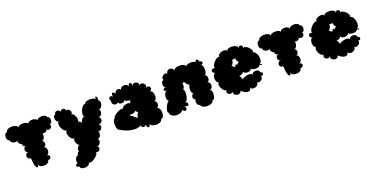

<svg xmlns="http://www.w3.org/2000/svg" viewBox="-23 -1285 4367 2230"><g transform="rotate(-20 2160.5 -170.0)"><path d="M200 -115Q178 -115 167.5 -126.5Q157 -138 157 -153Q157 -168 167.5 -179.5Q178 -191 200 -191Q181 -191 172 -203Q163 -215 163 -230.5Q163 -246 172 -258Q181 -270 200 -270Q172 -270 161.5 -282Q151 -294 159 -304Q140 -309 126.5 -326.5Q113 -344 121 -363Q114 -353 99 -352Q84 -351 69 -356.5Q54 -362 45 -372.5Q36 -383 40 -395Q23 -396 14.5 -411Q6 -426 6.5 -446Q7 -466 16 -480.5Q25 -495 42 -495Q42 -511 56.5 -521Q71 -531 92.5 -534.5Q114 -538 135.5 -534.5Q157 -531 171.5 -521.5Q186 -512 186 -495Q186 -511 204.5 -519Q223 -527 247.5 -527Q272 -527 290.5 -519Q309 -511 309 -495Q309 -513 326 -522Q343 -531 365 -531Q387 -531 404 -522Q421 -513 421 -495Q421 -512 438.5 -521Q456 -530 479.5 -530.5Q503 -531 521 -522.5Q539 -514 539 -497Q555 -497 562.5 -484Q570 -471 570 -454Q570 -437 562 -424Q554 -411 539 -411Q549 -397 545.5 -383.5Q542 -370 530.5 -362Q519 -354 505.5 -355Q492 -356 482 -370Q482 -350 462.5 -342Q443 -334 424 -339Q429 -321 424.5 -301.5Q420 -282 409 -269Q398 -256 382 -258Q398 -257 405.5 -245.5Q413 -234 412.5 -219Q412 -204 403.5 -193.5Q395 -183 379 -183Q397 -183 406.5 -167.5Q416 -152 416 -132.5Q416 -113 406.5 -98Q397 -83 379 -83Q404 -83 412 -69Q420 -55 412 -41Q404 -27 379 -27Q379 -5 360 6.5Q341 18 315 18.5Q289 19 269.5 8Q250 -3 250 -25Q250 -3 242.5 6Q235 15 225.5 7Q216 -1 208.5 -30Q201 -59 200 -115Z M1166 -474Q1182 -468 1183.5 -450Q1185 -432 1177.5 -413.5Q1170 -395 1156.5 -383.5Q1143 -372 1127 -378Q1143 -372 1146.5 -356.5Q1150 -341 1143.5 -325Q1137 -309 1123.5 -300Q1110 -291 1094 -298Q1114 -289 1119.5 -273.5Q1125 -258 1119 -242.5Q1113 -227 1098 -219.5Q1083 -212 1063 -220Q1083 -212 1088 -196.5Q1093 -181 1087 -165.5Q1081 -150 1066 -142.5Q1051 -135 1031 -143Q1046 -137 1048 -122Q1050 -107 1043.5 -91Q1037 -75 1025 -65.5Q1013 -56 998 -62Q1013 -56 1015.5 -41Q1018 -26 1011.5 -11Q1005 4 992.5 12.5Q980 21 965 15Q982 24 985 37.5Q988 51 981.5 63Q975 75 962 79.5Q949 84 932 75Q939 85 931 99Q923 113 906.5 128Q890 143 871 154Q852 165 835.5 168Q819 171 812 162Q813 181 796 191.5Q779 202 755.5 203.5Q732 205 714 196Q696 187 695 168Q673 168 666 157Q659 146 666.5 135.5Q674 125 695 125Q684 121 683 106Q682 91 688.5 74Q695 57 705.5 47Q716 37 728 41Q724 23 731.5 12.5Q739 2 750 1Q744 -18 752.5 -40Q761 -62 782 -67Q770 -71 760.5 -84Q751 -97 746 -113.5Q741 -130 743 -143.5Q745 -157 757 -163Q740 -155 723.5 -169Q707 -183 697 -206Q687 -229 688 -250.5Q689 -272 707 -279Q693 -273 679 -282.5Q665 -292 654 -310Q643 -328 637.5 -348Q632 -368 635 -384.5Q638 -401 652 -407Q636 -405 626.5 -417Q617 -429 614 -446.5Q611 -464 616.5 -478.5Q622 -493 638 -495Q638 -512 648.5 -521Q659 -530 673 -530Q687 -530 697.5 -521Q708 -512 708 -495Q708 -516 724 -523Q740 -530 755.5 -523Q771 -516 771 -495Q784 -503 797 -497.5Q810 -492 818 -479.5Q826 -467 825.5 -453Q825 -439 812 -431Q826 -436 838.5 -422Q851 -408 859 -386.5Q867 -365 866 -346.5Q865 -328 852 -323Q867 -328 879 -319.5Q891 -311 897 -297Q901 -321 917 -341Q933 -361 952 -354Q940 -359 937.5 -376Q935 -393 940.5 -414.5Q946 -436 957 -455Q968 -474 981 -485Q994 -496 1007 -491Q1007 -506 1027 -514.5Q1047 -523 1073.5 -523.5Q1100 -524 1120.5 -517Q1141 -510 1142 -495Q1139 -520 1146 -528Q1153 -536 1160.5 -523.5Q1168 -511 1166 -474Z M1278 -74Q1267 -74 1259.5 -87.5Q1252 -101 1249 -122Q1246 -143 1247.5 -164Q1249 -185 1255 -199.5Q1261 -214 1273 -214Q1268 -223 1278 -236Q1288 -249 1306.5 -261.5Q1325 -274 1345.5 -283Q1366 -292 1382 -294Q1398 -296 1403 -287Q1401 -300 1412.5 -310Q1424 -320 1442 -325Q1460 -330 1477.5 -329Q1495 -328 1505 -319Q1501 -335 1515 -354Q1490 -355 1469 -362.5Q1448 -370 1449 -383Q1449 -368 1437 -361Q1425 -354 1409.5 -354Q1394 -354 1382 -361Q1370 -368 1370 -383Q1361 -368 1347 -366Q1333 -364 1319.5 -371.5Q1306 -379 1300 -392.5Q1294 -406 1303 -421Q1286 -440 1290.5 -455.5Q1295 -471 1311 -474Q1327 -477 1344 -458Q1332 -481 1338 -494Q1344 -507 1357.5 -504.5Q1371 -502 1383 -478Q1379 -494 1387.5 -505.5Q1396 -517 1410.5 -521Q1425 -525 1438.5 -520Q1452 -515 1456 -499Q1455 -519 1469 -529.5Q1483 -540 1502 -541Q1521 -542 1536 -533Q1551 -524 1552 -504Q1554 -531 1566 -539Q1578 -547 1588 -537Q1598 -527 1596 -500Q1601 -518 1615 -523.5Q1629 -529 1644.5 -524.5Q1660 -520 1669 -507.5Q1678 -495 1673 -478Q1684 -492 1699 -491.5Q1714 -491 1726.5 -481.5Q1739 -472 1742.5 -457Q1746 -442 1735 -428Q1759 -439 1774 -428Q1789 -417 1787 -399Q1785 -381 1761 -370Q1781 -371 1791.5 -352.5Q1802 -334 1803.5 -310Q1805 -286 1796 -266.5Q1787 -247 1767 -246Q1783 -246 1791 -233.5Q1799 -221 1799 -204.5Q1799 -188 1791 -175.5Q1783 -163 1767 -163Q1785 -163 1796 -149.5Q1807 -136 1811.5 -115.5Q1816 -95 1813 -74Q1810 -53 1800 -38.5Q1790 -24 1773 -23Q1772 -7 1757.5 3Q1743 13 1722 16Q1701 19 1679.5 15.5Q1658 12 1644 1.5Q1630 -9 1630 -25Q1630 0 1619 9Q1608 18 1597 9.5Q1586 1 1586 -25Q1573 -9 1559 -8Q1545 -7 1535.5 -16Q1526 -25 1527 -38Q1511 -25 1475.5 -20Q1440 -15 1389 -26.5Q1338 -38 1278 -74ZM1534 -123Q1525 -128 1527 -141Q1529 -154 1536.5 -169Q1544 -184 1554 -194Q1545 -196 1537.5 -203Q1530 -210 1528 -219Q1521 -209 1507 -202.5Q1493 -196 1478.5 -195Q1464 -194 1455 -200Q1458 -191 1451 -184Q1465 -179 1481.5 -166Q1498 -153 1512 -140Q1526 -127 1534 -123Z M1882 -67Q1871 -72 1873.5 -92Q1876 -112 1886.5 -135.5Q1897 -159 1910.5 -176.5Q1924 -194 1935 -193Q1920 -198 1914.5 -216Q1909 -234 1912.5 -256.5Q1916 -279 1926.5 -295.5Q1937 -312 1952 -313Q1928 -315 1921 -324.5Q1914 -334 1923.5 -343.5Q1933 -353 1959 -353Q1943 -353 1935 -366.5Q1927 -380 1927 -397Q1927 -414 1935 -427.5Q1943 -441 1959 -441Q1948 -454 1953 -468.5Q1958 -483 1971 -494Q1984 -505 1999 -506.5Q2014 -508 2025 -495Q2025 -517 2038.5 -528Q2052 -539 2069 -539Q2086 -539 2099.5 -528Q2113 -517 2113 -495Q2113 -511 2128 -521Q2143 -531 2165 -534Q2187 -537 2209 -534Q2231 -531 2246 -521Q2261 -511 2261 -495Q2261 -510 2279 -517.5Q2297 -525 2321 -525.5Q2345 -526 2363 -519Q2381 -512 2381 -498Q2378 -521 2387 -529.5Q2396 -538 2407 -531Q2418 -524 2421 -501Q2442 -500 2448.5 -488.5Q2455 -477 2447.5 -466.5Q2440 -456 2419 -457Q2435 -457 2443 -438Q2451 -419 2451 -393.5Q2451 -368 2443 -349Q2435 -330 2419 -330Q2437 -330 2445.5 -316.5Q2454 -303 2454 -286Q2454 -269 2445.5 -255.5Q2437 -242 2419 -242Q2439 -242 2449 -228Q2459 -214 2459 -196Q2459 -178 2449 -164Q2439 -150 2419 -150Q2435 -149 2442 -129.5Q2449 -110 2447 -85Q2445 -60 2435 -42Q2425 -24 2409 -25Q2409 -9 2394 1Q2379 11 2356 14.5Q2333 18 2310.5 14.5Q2288 11 2273 1Q2258 -9 2258 -25Q2246 -22 2237 -32Q2228 -42 2224 -57.5Q2220 -73 2222 -86.5Q2224 -100 2236 -103Q2220 -103 2212 -113.5Q2204 -124 2204 -138.5Q2204 -153 2212 -164Q2220 -175 2236 -175Q2223 -175 2215.5 -189.5Q2208 -204 2207 -224.5Q2206 -245 2210.5 -263Q2215 -281 2226 -287Q2212 -288 2195 -306Q2178 -324 2173 -343Q2165 -330 2151 -333Q2156 -311 2150 -286.5Q2144 -262 2128 -262Q2140 -260 2144.5 -244.5Q2149 -229 2148 -206.5Q2147 -184 2141.5 -162.5Q2136 -141 2127 -127.5Q2118 -114 2106 -116Q2131 -100 2133.5 -85Q2136 -70 2121.5 -64.5Q2107 -59 2081 -75Q2098 -50 2093 -34.5Q2088 -19 2071.5 -20Q2055 -21 2039 -45Q2040 -32 2025.5 -22Q2011 -12 1988.5 -8Q1966 -4 1942.5 -8Q1919 -12 1901.5 -26.5Q1884 -41 1882 -67Z M2754 -18Q2748 3 2732 9.5Q2716 16 2698.5 11.5Q2681 7 2670 -7Q2659 -21 2665 -42Q2654 -27 2639 -25.5Q2624 -24 2611.5 -33Q2599 -42 2595.5 -56.5Q2592 -71 2604 -87Q2589 -80 2574 -93.5Q2559 -107 2549 -129.5Q2539 -152 2539 -172Q2539 -192 2554 -199Q2536 -199 2527 -216Q2518 -233 2518 -256Q2518 -279 2527 -296Q2536 -313 2553 -313Q2526 -321 2521 -337Q2516 -353 2528.5 -364Q2541 -375 2568 -367Q2559 -375 2562.5 -390.5Q2566 -406 2578 -423Q2590 -440 2605 -453.5Q2620 -467 2634.5 -473Q2649 -479 2658 -471Q2653 -488 2667.5 -501Q2682 -514 2704 -520.5Q2726 -527 2745 -523.5Q2764 -520 2769 -503Q2770 -522 2791.5 -529.5Q2813 -537 2839.5 -535Q2866 -533 2886 -522Q2906 -511 2904 -492Q2912 -511 2926.5 -512.5Q2941 -514 2950.5 -503Q2960 -492 2953 -473Q2964 -484 2982.5 -476.5Q3001 -469 3018.5 -452Q3036 -435 3043.5 -416Q3051 -397 3040 -386Q3055 -389 3067.5 -376Q3080 -363 3087.5 -342Q3095 -321 3096 -298.5Q3097 -276 3091 -259Q3085 -242 3069 -239Q3098 -226 3095 -219.5Q3092 -213 3063 -226Q3063 -213 3046.5 -206.5Q3030 -200 3009 -200Q2988 -200 2971.5 -206.5Q2955 -213 2955 -226Q2955 -209 2940 -200.5Q2925 -192 2905.5 -191.5Q2886 -191 2871 -199.5Q2856 -208 2856 -224Q2857 -207 2839.5 -196.5Q2822 -186 2800 -184Q2810 -172 2816.5 -158.5Q2823 -145 2825 -134Q2835 -145 2855 -153Q2875 -161 2896 -163Q2917 -165 2933.5 -160.5Q2950 -156 2953 -142Q2953 -159 2966.5 -168Q2980 -177 2998 -177Q3016 -177 3029.5 -168Q3043 -159 3043 -142Q3063 -138 3067 -125.5Q3071 -113 3062 -103.5Q3053 -94 3034 -98Q3043 -85 3037 -71.5Q3031 -58 3017.5 -48.5Q3004 -39 2989.5 -38Q2975 -37 2966 -49Q2972 -30 2960.5 -16Q2949 -2 2930 4Q2911 10 2893.5 4.5Q2876 -1 2870 -20Q2872 7 2855.5 17Q2839 27 2811.5 18.5Q2784 10 2754 -18ZM2795 -301Q2795 -321 2806 -323.5Q2817 -326 2821 -311Q2824 -320 2833 -328Q2842 -336 2852 -339Q2840 -348 2832 -365Q2824 -382 2827 -395Q2818 -390 2805.5 -389Q2793 -388 2784 -392Q2787 -381 2783 -366Q2779 -351 2770.5 -339Q2762 -327 2751 -326Q2764 -323 2770.5 -312Q2777 -301 2795 -301Z M3319 -115Q3297 -115 3286.5 -126.5Q3276 -138 3276 -153Q3276 -168 3286.5 -179.5Q3297 -191 3319 -191Q3300 -191 3291 -203Q3282 -215 3282 -230.5Q3282 -246 3291 -258Q3300 -270 3319 -270Q3291 -270 3280.5 -282Q3270 -294 3278 -304Q3259 -309 3245.5 -326.5Q3232 -344 3240 -363Q3233 -353 3218 -352Q3203 -351 3188 -356.5Q3173 -362 3164 -372.5Q3155 -383 3159 -395Q3142 -396 3133.5 -411Q3125 -426 3125.5 -446Q3126 -466 3135 -480.5Q3144 -495 3161 -495Q3161 -511 3175.5 -521Q3190 -531 3211.5 -534.5Q3233 -538 3254.5 -534.5Q3276 -531 3290.5 -521.5Q3305 -512 3305 -495Q3305 -511 3323.5 -519Q3342 -527 3366.5 -527Q3391 -527 3409.5 -519Q3428 -511 3428 -495Q3428 -513 3445 -522Q3462 -531 3484 -531Q3506 -531 3523 -522Q3540 -513 3540 -495Q3540 -512 3557.5 -521Q3575 -530 3598.5 -530.5Q3622 -531 3640 -522.5Q3658 -514 3658 -497Q3674 -497 3681.5 -484Q3689 -471 3689 -454Q3689 -437 3681 -424Q3673 -411 3658 -411Q3668 -397 3664.5 -383.5Q3661 -370 3649.5 -362Q3638 -354 3624.5 -355Q3611 -356 3601 -370Q3601 -350 3581.5 -342Q3562 -334 3543 -339Q3548 -321 3543.5 -301.5Q3539 -282 3528 -269Q3517 -256 3501 -258Q3517 -257 3524.5 -245.5Q3532 -234 3531.5 -219Q3531 -204 3522.5 -193.5Q3514 -183 3498 -183Q3516 -183 3525.5 -167.5Q3535 -152 3535 -132.5Q3535 -113 3525.5 -98Q3516 -83 3498 -83Q3523 -83 3531 -69Q3539 -55 3531 -41Q3523 -27 3498 -27Q3498 -5 3479 6.5Q3460 18 3434 18.5Q3408 19 3388.5 8Q3369 -3 3369 -25Q3369 -3 3361.5 6Q3354 15 3344.5 7Q3335 -1 3327.5 -30Q3320 -59 3319 -115Z M3956 -18Q3950 3 3934 9.5Q3918 16 3900.5 11.5Q3883 7 3872 -7Q3861 -21 3867 -42Q3856 -27 3841 -25.5Q3826 -24 3813.5 -33Q3801 -42 3797.5 -56.5Q3794 -71 3806 -87Q3791 -80 3776 -93.5Q3761 -107 3751 -129.5Q3741 -152 3741 -172Q3741 -192 3756 -199Q3738 -199 3729 -216Q3720 -233 3720 -256Q3720 -279 3729 -296Q3738 -313 3755 -313Q3728 -321 3723 -337Q3718 -353 3730.5 -364Q3743 -375 3770 -367Q3761 -375 3764.5 -390.5Q3768 -406 3780 -423Q3792 -440 3807 -453.5Q3822 -467 3836.5 -473Q3851 -479 3860 -471Q3855 -488 3869.5 -501Q3884 -514 3906 -520.5Q3928 -527 3947 -523.5Q3966 -520 3971 -503Q3972 -522 3993.5 -529.5Q4015 -537 4041.5 -535Q4068 -533 4088 -522Q4108 -511 4106 -492Q4114 -511 4128.5 -512.5Q4143 -514 4152.5 -503Q4162 -492 4155 -473Q4166 -484 4184.5 -476.5Q4203 -469 4220.5 -452Q4238 -435 4245.5 -416Q4253 -397 4242 -386Q4257 -389 4269.5 -376Q4282 -363 4289.5 -342Q4297 -321 4298 -298.5Q4299 -276 4293 -259Q4287 -242 4271 -239Q4300 -226 4297 -219.5Q4294 -213 4265 -226Q4265 -213 4248.5 -206.5Q4232 -200 4211 -200Q4190 -200 4173.5 -206.5Q4157 -213 4157 -226Q4157 -209 4142 -200.5Q4127 -192 4107.5 -191.5Q4088 -191 4073 -199.5Q4058 -208 4058 -224Q4059 -207 4041.5 -196.5Q4024 -186 4002 -184Q4012 -172 4018.5 -158.5Q4025 -145 4027 -134Q4037 -145 4057 -153Q4077 -161 4098 -163Q4119 -165 4135.5 -160.5Q4152 -156 4155 -142Q4155 -159 4168.5 -168Q4182 -177 4200 -177Q4218 -177 4231.5 -168Q4245 -159 4245 -142Q4265 -138 4269 -125.5Q4273 -113 4264 -103.5Q4255 -94 4236 -98Q4245 -85 4239 -71.5Q4233 -58 4219.5 -48.5Q4206 -39 4191.5 -38Q4177 -37 4168 -49Q4174 -30 4162.5 -16Q4151 -2 4132 4Q4113 10 4095.5 4.5Q4078 -1 4072 -20Q4074 7 4057.5 17Q4041 27 4013.5 18.5Q3986 10 3956 -18ZM3997 -301Q3997 -321 4008 -323.5Q4019 -326 4023 -311Q4026 -320 4035 -328Q4044 -336 4054 -339Q4042 -348 4034 -365Q4026 -382 4029 -395Q4020 -390 4007.5 -389Q3995 -388 3986 -392Q3989 -381 3985 -366Q3981 -351 3972.5 -339Q3964 -327 3953 -326Q3966 -323 3972.5 -312Q3979 -301 3997 -301Z"/></g></svg>

Font: Rubik Bubbles
Style: Regular
Weight: 400
Designer: Hubert and Fischer, NaN
Foundry: Hubert and Fischer, NaN
Version: Version 2.200